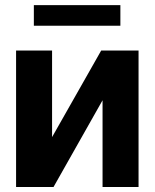

<svg xmlns="http://www.w3.org/2000/svg" viewBox="-20 -748 619 768"><path d="M188.3 -199.6 384.8 -545.9H534.2V0H390.2V-346.9L194.1 0H44.3V-545.9H188.3ZM461.5 -727.5V-645.1H115.4V-727.5Z"/></svg>

Font: Inter Tight
Style: Regular
Weight: 400
Designer: Rasmus Andersson
Foundry: rsms
Version: Version 3.002